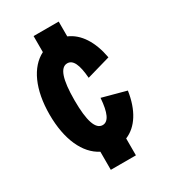

<svg xmlns="http://www.w3.org/2000/svg" viewBox="-164 -649 710 808"><g transform="rotate(-30 190.5 -245.0)"><path d="M245 -302 360 -335C345 -418 308 -475 254 -498V-570H132V-492C65 -458 25 -371 25 -250C25 -129 65 -42 132 -8V80H254V-2C310 -25 348 -85 361 -173L246 -204C241 -134 225 -100 197 -100C163 -100 146 -149 146 -250C146 -351 163 -400 197 -400C225 -400 240 -368 245 -302Z"/></g></svg>

Font: Jakob Semi-Condensed
Style: Regular
Weight: 400
Width: 4
Designer: Alan Madić
Foundry: X Cicéro
Version: Version 1.000;Glyphs 3.1.2 (3151)